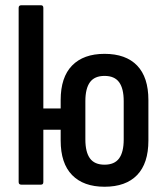

<svg xmlns="http://www.w3.org/2000/svg" viewBox="-20 -703 627 731"><path d="M51 -402V-673Q51 -683 61 -683H136Q145 -683 145 -673V-402ZM378 8Q298 8 254.5 -36.5Q211 -81 211 -168V-322Q211 -409 254.5 -453.5Q298 -498 378 -498Q459 -498 502 -453.5Q545 -409 545 -322V-168Q545 -81 502 -36.5Q459 8 378 8ZM61 0Q51 0 51 -10V-480Q51 -490 61 -490H136Q145 -490 145 -480V-290H250V-209H145V-10Q145 0 136 0ZM378 -76Q416 -76 433.5 -100Q451 -124 451 -172V-318Q451 -366 433.5 -390Q416 -414 378 -414Q340 -414 322.5 -390Q305 -366 305 -318V-172Q305 -124 322.5 -100Q340 -76 378 -76Z"/></svg>

Font: Sofia Sans Condensed SemiBold
Style: Regular
Weight: 600
Designer: Botio Nikoltchev, Ani Petrova
Foundry: lettersoup
Version: Version 4.101